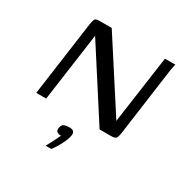

<svg xmlns="http://www.w3.org/2000/svg" viewBox="-151 -600 927 940"><g transform="rotate(30 313.0 -129.5)"><path d="M57 0 115 -419Q118 -437 121 -446Q124 -455 130.5 -457.5Q137 -460 151 -460H218L464 -79L465 -77L519 -460H578Q577 -459 575.5 -452.5Q574 -446 573 -438.5Q572 -431 570 -424L517 -38Q513 -12 506 -6Q499 0 477 0H415L168 -384L167 -388L113 0ZM226 201Q235 185 242.5 170.5Q250 156 256 143.5Q262 131 267 121Q265 121 263 121Q261 121 259 121Q251 120 243.5 115Q236 110 238 94Q241 75 252.5 70Q264 65 283 65Q293 65 299.5 67.5Q306 70 309.5 76.5Q313 83 311 96Q308 112 298.5 133Q289 154 277.5 172.5Q266 191 258 201Z"/></g></svg>

Font: Genos
Style: Italic
Weight: 400
Italic angle: -8°
Version: Version 1.010